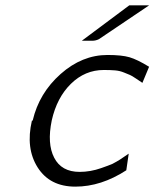

<svg xmlns="http://www.w3.org/2000/svg" viewBox="-20 -688 576 716"><path d="M285 -536 462 -668H536L349 -542Q337 -536 324 -536ZM99 -238Q100 -238 100 -238Q102 -238 102 -239Q126 -341 206 -412Q286 -483 381 -483Q434 -483 463 -474.5Q492 -466 536 -439L511 -379Q505 -383 488 -394.5Q471 -406 464.5 -408.5Q458 -411 442.5 -417.5Q427 -424 409.5 -425.5Q392 -427 367 -427Q297 -427 244.5 -375.5Q192 -324 173 -239Q155 -152 182 -100Q209 -47 277 -47Q317 -47 357 -61Q371 -66 382 -70Q393 -74 399.5 -77Q406 -80 415 -85.5Q424 -91 427.5 -93Q431 -95 443 -103.5Q455 -112 460 -115L451 -53Q357 8 261 8Q166 8 120.5 -63.5Q75 -135 99 -238Z"/></svg>

Font: Coval
Style: ExtraLight Italic
Weight: 200
Foundry: Context Ltd
Version: Version 001.000